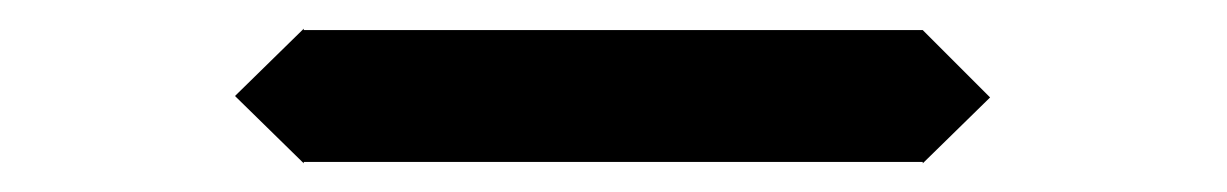

<svg xmlns="http://www.w3.org/2000/svg" viewBox="-20 -567 856 134"><path d="M671 -499 624 -453V-454H192V-453L144 -500L192 -547V-546H624Z"/></svg>

Font: seg115
Style: Regular
Weight: 400
Designer: Keshikan(Twitter:@keshinomi_88pro)
Version: seg115 Version 0.46